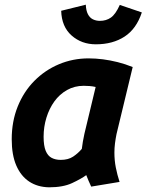

<svg xmlns="http://www.w3.org/2000/svg" viewBox="-20 -787 625 819"><path d="M189 12Q140 11 104.5 -12.5Q69 -36 49.5 -81Q30 -126 30 -193Q30 -269 55.5 -332.5Q81 -396 126.5 -442Q172 -488 231.5 -513Q291 -538 358 -538Q388 -538 419 -534Q450 -530 482 -522Q514 -514 546 -501L477 -215Q473 -195 470.5 -175.5Q468 -156 468 -136Q468 -103 474 -72.5Q480 -42 490 -11L369 9Q365 1 357.5 -16.5Q350 -34 348 -40Q326 -24 287.5 -6Q249 12 189 12ZM239 -105Q271 -105 292 -119Q313 -133 329 -152Q331 -169 333.5 -183Q336 -197 340 -216L388 -416Q375 -419 362 -420Q349 -421 337 -421Q298 -421 266 -403Q234 -385 212 -354.5Q190 -324 178 -285Q166 -246 166 -204Q166 -165 175 -143.5Q184 -122 200.5 -113.5Q217 -105 239 -105ZM389 -598Q328 -598 285.5 -635.5Q243 -673 241 -741L346 -767Q347 -742 355 -726.5Q363 -711 376.5 -704.5Q390 -698 406 -698Q433 -698 453 -712Q473 -726 491 -766L585 -734Q562 -664 511.5 -631Q461 -598 389 -598Z"/></svg>

Font: Ubuntu Sans Mono
Style: Italic
Weight: 400
Italic angle: -13.5°
Monospace: yes
Designer: Dalton Maag Ltd
Foundry: Dalton Maag Ltd
Version: Version 1.006